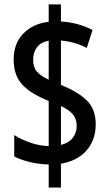

<svg xmlns="http://www.w3.org/2000/svg" viewBox="-20 -779 487 857"><path d="M197.3 58.1V-44.9Q154.3 -45.9 114.3 -55.4Q74.2 -64.9 43.5 -80.6V-176.3Q73.7 -156.7 115 -142.3Q156.2 -127.9 197.3 -127V-328.6Q116.2 -360.8 78.6 -402.3Q41 -443.8 41 -512.7Q41 -585.4 84.5 -629.6Q127.9 -673.8 197.3 -681.6V-759.3H252V-683.1Q328.6 -678.7 393.1 -645L367.2 -564.9Q314.9 -592.8 252 -598.1V-399.9Q330.6 -368.2 368.9 -329.3Q407.2 -290.5 407.2 -223.6Q407.2 -154.8 366.7 -107.9Q326.2 -61 252 -48.3V58.1ZM197.3 -423.3V-597.2Q163.1 -591.3 145.5 -568.6Q127.9 -545.9 127.9 -512.2Q127.9 -479 144 -460Q160.2 -440.9 197.3 -423.3ZM252 -132.3Q286.6 -140.6 304.4 -163.1Q322.3 -185.5 322.3 -216.8Q322.3 -248.5 305.2 -268.6Q288.1 -288.6 252 -305.7Z"/></svg>

Font: Open Sans Condensed SemiBold
Style: Regular
Weight: 600
Width: 3
Designer: Monotype Design Team
Foundry: Monotype Imaging Inc.
Version: Version 3.000; ttfautohint (v1.8.4)